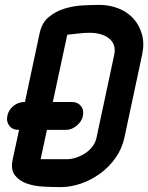

<svg xmlns="http://www.w3.org/2000/svg" viewBox="-20 -757 606 785"><path d="M56 -226Q31 -226 18 -243Q5 -260 10 -283Q15 -308 35 -324Q55 -340 80 -340H82L142 -621Q151 -664 179.5 -687.5Q208 -711 244.5 -722Q281 -733 319.5 -735Q358 -737 386 -737Q428 -737 464.5 -722.5Q501 -708 525.5 -681Q550 -654 560.5 -616.5Q571 -579 561 -533L489 -196Q479 -149 452.5 -111.5Q426 -74 389.5 -47.5Q353 -21 311 -6.5Q269 8 228 8Q195 8 157 6Q119 4 88.5 -7Q58 -18 40.5 -41Q23 -64 32 -106L58 -226ZM146 -106H252Q271 -106 291 -112.5Q311 -119 328.5 -130.5Q346 -142 358.5 -158.5Q371 -175 375 -196L447 -533Q452 -556 445.5 -573Q439 -590 424.5 -601Q410 -612 390 -617.5Q370 -623 348 -623Q326 -623 299 -620Q272 -617 255 -615L196 -340H274Q297 -340 310.5 -324Q324 -308 319 -283Q314 -260 293.5 -243Q273 -226 250 -226H172Z"/></svg>

Font: VDS
Style: Bold Italic
Weight: 700
Designer: artmaker
Foundry: artmaker
Version: Version 1.000 2009 initial release